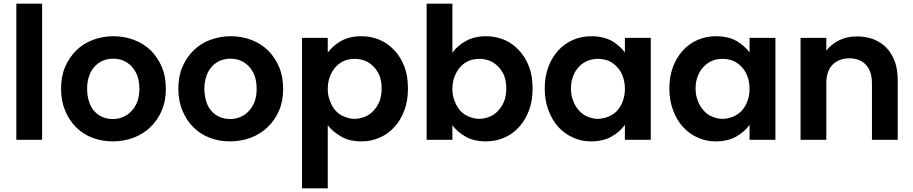

<svg xmlns="http://www.w3.org/2000/svg" viewBox="-20 -760 4965 1044"><path d="M209 0H68.8V-740.2H209Z M881.8 -276.9Q881.8 -210.4 859.9 -159.2Q837.4 -106.9 797.9 -68.8Q758.3 -30.8 706.1 -11.2Q652.8 8.8 592.8 8.8Q533.7 8.8 481.9 -11.2Q432.1 -29.8 393.1 -68.8Q355 -106.9 334 -159.2Q312 -210.4 312 -276.9Q312 -344.7 334 -396Q356.9 -449.2 395 -485.8Q432.6 -523.4 484.9 -543Q538.1 -563 596.7 -563Q655.8 -563 709 -543Q760.7 -523.4 799.8 -485.8Q837.4 -448.2 859.9 -396Q881.8 -344.7 881.8 -276.9ZM453.6 -276.9Q453.6 -239.7 464.8 -205.1Q475.1 -173.3 494.6 -153.8Q513.7 -133.3 539.1 -123Q564.9 -112.8 592.8 -112.8Q621.6 -112.8 647 -123Q674.3 -134.3 692.9 -153.8Q712.9 -173.8 726.1 -205.1Q737.8 -236.3 737.8 -276.9Q737.8 -318.4 726.1 -350.1Q715.3 -377.9 693.8 -400.9Q673.3 -421.4 648.9 -431.2Q624.5 -440.9 594.7 -440.9Q566.4 -440.9 542 -431.2Q517.6 -421.4 497.1 -400.9Q475.1 -377.4 465.8 -350.1Q453.6 -317.4 453.6 -276.9Z M1519.5 -276.9Q1519.5 -210.4 1497.6 -159.2Q1475.1 -106.9 1435.5 -68.8Q1396 -30.8 1343.8 -11.2Q1290.5 8.8 1230.5 8.8Q1171.4 8.8 1119.6 -11.2Q1069.8 -29.8 1030.8 -68.8Q992.7 -106.9 971.7 -159.2Q949.7 -210.4 949.7 -276.9Q949.7 -344.7 971.7 -396Q994.6 -449.2 1032.7 -485.8Q1070.3 -523.4 1122.6 -543Q1175.8 -563 1234.4 -563Q1293.5 -563 1346.7 -543Q1398.4 -523.4 1437.5 -485.8Q1475.1 -448.2 1497.6 -396Q1519.5 -344.7 1519.5 -276.9ZM1091.3 -276.9Q1091.3 -239.7 1102.5 -205.1Q1112.8 -173.3 1132.3 -153.8Q1151.4 -133.3 1176.8 -123Q1202.6 -112.8 1230.5 -112.8Q1259.3 -112.8 1284.7 -123Q1312 -134.3 1330.6 -153.8Q1350.6 -173.8 1363.8 -205.1Q1375.5 -236.3 1375.5 -276.9Q1375.5 -318.4 1363.8 -350.1Q1353 -377.9 1331.5 -400.9Q1311 -421.4 1286.6 -431.2Q1262.2 -440.9 1232.4 -440.9Q1204.1 -440.9 1179.7 -431.2Q1155.3 -421.4 1134.8 -400.9Q1112.8 -377.4 1103.5 -350.1Q1091.3 -317.4 1091.3 -276.9Z M1762.2 -474.1Q1789.1 -510.3 1833 -536.1Q1878.9 -563 1945.3 -563Q1998.5 -563 2045.4 -543Q2089.8 -523.9 2125 -485.8Q2160.2 -447.8 2179.2 -397Q2198.2 -346.2 2198.2 -278.8Q2198.2 -211.9 2179.2 -161.1Q2158.7 -106.4 2125 -69.8Q2089.4 -30.8 2045.4 -12.2Q2000 8.8 1945.3 8.8Q1878.4 8.8 1834 -18.1Q1787.1 -45.4 1762.2 -79.1V264.2H1622.1V-554.2H1762.2ZM1775.4 -208Q1786.6 -177.7 1807.1 -155.8Q1825.7 -135.7 1854 -125Q1881.8 -113.8 1908.2 -113.8Q1933.6 -113.8 1963.4 -125Q1989.3 -134.8 2010.3 -157.2Q2031.2 -179.7 2043.5 -209Q2055.2 -240.2 2055.2 -278.8Q2055.2 -317.4 2043.5 -349.1Q2030.3 -378.9 2010.3 -398.9Q1988.3 -420.9 1963.4 -430.2Q1937.5 -439.9 1908.2 -439.9Q1878.4 -439.9 1854 -430.2Q1828.1 -420.4 1807.1 -397.9Q1786.6 -376 1775.4 -347.2Q1762.2 -315.4 1762.2 -276.9Q1762.2 -238.3 1775.4 -208Z M2439.9 -473.1Q2465.8 -510.7 2513.2 -537.1Q2559.6 -563 2623 -563Q2676.3 -563 2723.1 -543Q2767.6 -523.9 2802.7 -485.8Q2837.9 -447.8 2856.9 -397Q2876 -346.2 2876 -278.8Q2876 -211.9 2856.9 -161.1Q2836.4 -106.4 2802.7 -69.8Q2767.1 -30.8 2723.1 -12.2Q2677.7 8.8 2623 8.8Q2556.6 8.8 2511.7 -17.1Q2466.3 -42.5 2439.9 -79.1V0H2299.8V-740.2H2439.9ZM2453.1 -208Q2464.4 -177.7 2484.9 -155.8Q2503.4 -135.7 2531.7 -125Q2559.6 -113.8 2585.9 -113.8Q2611.3 -113.8 2641.1 -125Q2667 -134.8 2688 -157.2Q2709 -179.7 2721.2 -209Q2732.9 -240.2 2732.9 -278.8Q2732.9 -317.4 2721.2 -349.1Q2708 -378.9 2688 -398.9Q2666 -420.9 2641.1 -430.2Q2615.2 -439.9 2585.9 -439.9Q2556.2 -439.9 2531.7 -430.2Q2505.9 -420.4 2484.9 -397.9Q2464.4 -376 2453.1 -347.2Q2439.9 -315.4 2439.9 -276.9Q2439.9 -238.3 2453.1 -208Z M2941.9 -278.8Q2941.9 -343.8 2961.9 -397Q2981.4 -448.7 3015.6 -485.8Q3050.3 -523.4 3095.7 -543Q3142.6 -563 3194.8 -563Q3261.2 -563 3307.6 -537.1Q3351.6 -510.3 3377.9 -475.1V-554.2H3518.6V0H3377.9V-81.1Q3352.1 -44.4 3306.6 -18.1Q3260.7 8.8 3193.8 8.8Q3139.6 8.8 3095.7 -12.2Q3051.3 -31.2 3015.6 -69.8Q2982.9 -105.5 2961.9 -161.1Q2941.9 -214.4 2941.9 -278.8ZM3084.5 -278.8Q3084.5 -240.2 3097.7 -209Q3108.4 -180.7 3129.9 -157.2Q3150.9 -134.8 3176.8 -125Q3204.6 -113.8 3230.5 -113.8Q3256.8 -113.8 3286.6 -125Q3313.5 -135.7 3333.5 -155.8Q3355 -178.7 3365.7 -208Q3377.9 -239.3 3377.9 -276.9Q3377.9 -314.5 3365.7 -347.2Q3355 -375 3333.5 -397.9Q3311 -420.4 3286.6 -430.2Q3260.7 -439.9 3230.5 -439.9Q3201.2 -439.9 3176.8 -430.2Q3151.9 -420.9 3129.9 -398.9Q3108.9 -377.9 3097.7 -349.1Q3084.5 -317.4 3084.5 -278.8Z M3619.6 -278.8Q3619.6 -343.8 3639.6 -397Q3659.2 -448.7 3693.4 -485.8Q3728 -523.4 3773.4 -543Q3820.3 -563 3872.6 -563Q3939 -563 3985.4 -537.1Q4029.3 -510.3 4055.7 -475.1V-554.2H4196.3V0H4055.7V-81.1Q4029.8 -44.4 3984.4 -18.1Q3938.5 8.8 3871.6 8.8Q3817.4 8.8 3773.4 -12.2Q3729 -31.2 3693.4 -69.8Q3660.6 -105.5 3639.6 -161.1Q3619.6 -214.4 3619.6 -278.8ZM3762.2 -278.8Q3762.2 -240.2 3775.4 -209Q3786.1 -180.7 3807.6 -157.2Q3828.6 -134.8 3854.5 -125Q3882.3 -113.8 3908.2 -113.8Q3934.6 -113.8 3964.4 -125Q3991.2 -135.7 4011.2 -155.8Q4032.7 -178.7 4043.5 -208Q4055.7 -239.3 4055.7 -276.9Q4055.7 -314.5 4043.5 -347.2Q4032.7 -375 4011.2 -397.9Q3988.8 -420.4 3964.4 -430.2Q3938.5 -439.9 3908.2 -439.9Q3878.9 -439.9 3854.5 -430.2Q3829.6 -420.9 3807.6 -398.9Q3786.6 -377.9 3775.4 -349.1Q3762.2 -317.4 3762.2 -278.8Z M4721.2 -306.2Q4721.2 -373.5 4688 -408.2Q4654.8 -442.9 4598.1 -442.9Q4542 -442.9 4507.3 -408.2Q4473.1 -374 4473.1 -306.2V0H4333V-554.2H4473.1V-484.9Q4501 -520.5 4543 -541Q4585.4 -562 4640.1 -562Q4687.5 -562 4729 -546.9Q4773.4 -528.3 4799.3 -501Q4828.1 -470.7 4845.2 -426.8Q4861.3 -383.8 4861.3 -325.2V0H4721.2Z"/></svg>

Font: PoppinsZ SemiBold
Style: Regular
Weight: 600
Designer: Ninad Kale (Devanagari), Jonny Pinhorn (Latin)
Foundry: Indian Type Foundry
Version: Version 3.002;FEAKit 1.0